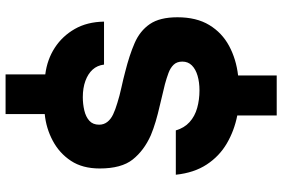

<svg xmlns="http://www.w3.org/2000/svg" viewBox="-186 -708 1037 706"><g transform="rotate(-90 333.0 -355.5)"><path d="M261 143V-2Q205 -13 158 -40.5Q111 -68 80.5 -114.5Q50 -161 43 -228H206Q215 -197 236.5 -177.5Q258 -158 288.5 -149.5Q319 -141 353 -141Q383 -141 407 -148Q431 -155 445 -169Q459 -183 459 -204Q459 -224 447.5 -236Q436 -248 417 -255Q398 -262 376 -268Q332 -279 299 -286.5Q266 -294 239 -302Q212 -310 188 -320Q132 -345 99 -386.5Q66 -428 66 -508Q66 -571 94 -613.5Q122 -656 168 -680.5Q214 -705 266 -710V-854H412V-708Q467 -701 510 -673Q553 -645 579 -599.5Q605 -554 606 -492H448Q445 -517 429.5 -534Q414 -551 388 -560.5Q362 -570 328 -570Q303 -570 279.5 -564.5Q256 -559 241.5 -546Q227 -533 227 -510Q227 -493 237 -480Q247 -467 265 -458.5Q283 -450 307 -443Q332 -435 364 -428Q396 -421 422 -414Q482 -399 527 -379.5Q572 -360 597 -323.5Q622 -287 622 -222Q622 -152 593.5 -105Q565 -58 516.5 -32Q468 -6 408 1V143Z"/></g></svg>

Font: Onest ExtraBold
Style: Regular
Weight: 800
Designer: Dmitri Voloshin, Andrey Kudryavtsev
Foundry: Dmitri Voloshin, Andrey Kudryavtsev
Version: Version 1.000;gftools[0.9.33]